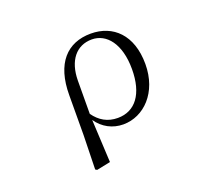

<svg xmlns="http://www.w3.org/2000/svg" viewBox="-122 -705 1243 1086"><g transform="rotate(-20 500.0 -162.5)"><path d="M279 200 289 206 372 189 359 -69C396 -15 453 15 517 15C641 15 750 -93 750 -264C750 -440 651 -531 518 -531C375 -531 285 -436 285 -245L284 -6ZM358 -106 359 -306C360 -426 419 -498 512 -498C600 -498 669 -416 669 -263C669 -113 605 -30 500 -30C439 -30 393 -57 358 -106Z"/></g></svg>

Font: Harano Aji Mincho K1
Style: Regular
Weight: 400
Foundry: Masamichi Hosoda
Version: HaranoAjiMinchoK1-Regular version 20230610;ttx 4.39.4